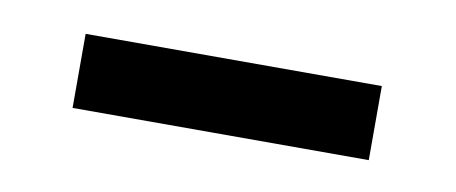

<svg xmlns="http://www.w3.org/2000/svg" viewBox="-26 -360 432 182"><g transform="rotate(10 189.5 -268.5)"><path d="M46.9 -232.4V-303.7H332V-232.4Z"/></g></svg>

Font: Gelasio
Style: Bold
Weight: 700
Designer: Eben Sorkin
Foundry: Eben Sorkin
Version: Version 1.008